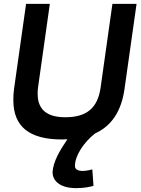

<svg xmlns="http://www.w3.org/2000/svg" viewBox="-20 -712 728 994"><path d="M252 179C252 217 281 262 375 262C420 262 451 254 464 250L458 165C458 165 430 173 408 173C380 173 368 162 368 148C368 92 415 24 472 -21C558 -60 609 -137 625 -254L687 -692H562L501 -260C486 -151 427 -105 318 -105C224 -105 175 -144 175 -226C175 -237 175 -248 177 -260L238 -692H115L53 -254C50 -233 49 -213 49 -194C49 -56 132 10 301 10C310 10 320 9 329 9C291 65 256 122 252 179Z"/></svg>

Font: Cantarell
Style: BoldOblique
Weight: 700
Italic angle: -8°
Designer: Dave Crossland
Version: Version 0.024